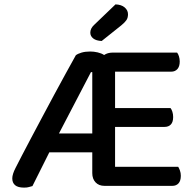

<svg xmlns="http://www.w3.org/2000/svg" viewBox="-20 -847 893 876"><path d="M457 1Q431 1 416 -15Q401 -31 401 -57V-152H205L128 2Q119 4 111.5 6.5Q104 9 90 9Q62 9 49 -2Q36 -13 36 -33Q36 -52 51 -81Q61 -101 79.5 -136.5Q98 -172 121.5 -216.5Q145 -261 172 -311.5Q199 -362 226 -412.5Q253 -463 279 -510Q305 -557 326 -595Q335 -602 352 -607Q369 -612 392 -612Q408 -612 425.5 -608Q443 -604 455 -596Q471 -607 494 -607H788Q793 -601 796.5 -590Q800 -579 800 -566Q800 -544 789.5 -532Q779 -520 761 -520H505V-354H758Q763 -348 766.5 -337Q770 -326 770 -313Q770 -290 759.5 -279Q749 -268 731 -268H505V-86H793Q797 -80 801 -69Q805 -58 805 -45Q805 -22 794.5 -10.5Q784 1 766 1ZM249 -238H401V-518H395ZM507 -827Q534 -826 549 -813Q564 -800 564 -782Q564 -766 557 -755.5Q550 -745 533 -731L444 -660Q419 -661 405.5 -671.5Q392 -682 392 -698Q392 -717 409 -733Z"/></svg>

Font: Baloo Thambi 2 Medium
Style: Regular
Weight: 500
Designer: Aadarsh Rajan and Ek Type
Foundry: Ek Type
Version: Version 1.640;hotconv 1.0.111;makeotfexe 2.5.65597; ttfautoh